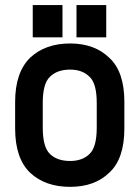

<svg xmlns="http://www.w3.org/2000/svg" viewBox="-20 -704 545 750"><path d="M224.1 -684.1V-558.1H107.9V-684.1ZM395 -684.1V-558.1H278.8V-684.1ZM98.1 -28.8Q39.1 -85 39.1 -202.1V-306.2Q39.1 -421.4 98.1 -479Q157.7 -534.2 253.9 -534.2Q349.6 -534.2 407.2 -478Q465.8 -423.8 465.8 -306.2V-202.1Q465.8 -84 407.2 -29.8Q350.1 25.9 253.9 25.9Q157.2 25.9 98.1 -28.8ZM330.1 -103Q357.9 -129.4 357.9 -206.1V-301.8Q357.9 -377.4 330.1 -403.8Q301.8 -432.1 253.9 -432.1Q203.1 -432.1 174.8 -403.8Q147 -377.4 147 -301.8V-206.1Q147 -129.4 174.8 -103Q202.6 -75.2 253.9 -75.2Q302.2 -75.2 330.1 -103Z"/></svg>

Font: D-DIN-PRO SemiBold
Style: Bold
Weight: 600
Designer: datto
Foundry: CyberFei
Version: Version 1.000;hotconv 1.0.109;makeotfexe 2.5.65596